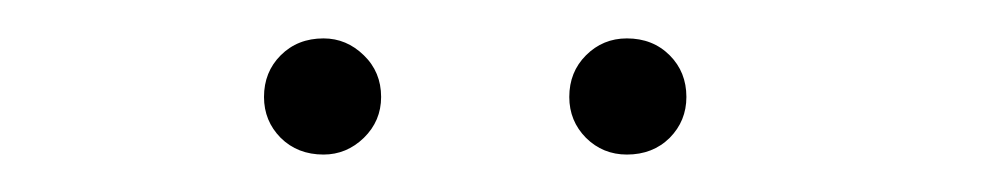

<svg xmlns="http://www.w3.org/2000/svg" viewBox="-20 -696 525 100"><path d="M148.5 -615.5Q160.5 -615.5 169.5 -624.2Q178.5 -633 178.5 -645.5Q178.5 -658.5 169.5 -667.2Q160.5 -676 148.5 -676Q135 -676 126.2 -667.2Q117.5 -658.5 117.5 -645.5Q117.5 -633 126.2 -624.2Q135 -615.5 148.5 -615.5ZM306.5 -615.5Q320 -615.5 328.8 -624.2Q337.5 -633 337.5 -645.5Q337.5 -658.5 328.8 -667.2Q320 -676 306.5 -676Q294 -676 285.2 -667.2Q276.5 -658.5 276.5 -645.5Q276.5 -633 285.2 -624.2Q294 -615.5 306.5 -615.5Z"/></svg>

Font: Anybody Expanded Light
Style: Regular
Weight: 300
Width: 7
Version: Version 1.113;gftools[0.9.25]